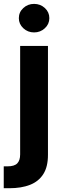

<svg xmlns="http://www.w3.org/2000/svg" viewBox="-44 -788 335 1012"><path d="M62.2 -545.9H208.8V28Q209 90.6 184.5 129.4Q160 168.2 114.3 186.2Q68.7 204.1 5.4 204.1H-24.3V88.8H-4.8Q32 88.8 47.1 73Q62.2 57.2 62.2 25.9ZM135.6 -617.1Q102.5 -617.1 78.9 -639.2Q55.3 -661.3 55.3 -692.2Q55.3 -723.8 78.9 -745.7Q102.5 -767.5 135.6 -767.5Q168.8 -767.5 192.5 -745.7Q216.1 -723.9 216.1 -692.3Q216.1 -661.3 192.5 -639.2Q168.8 -617.1 135.6 -617.1Z"/></svg>

Font: Inter Variable LoSnoCo
Style: Regular
Weight: 400
Designer: Rasmus Andersson
Foundry: rsms
Version: Version 4.000;git-a52131595; featfreeze: case,dlig,ss01,ss02